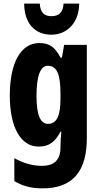

<svg xmlns="http://www.w3.org/2000/svg" viewBox="-20 -797 551 1057"><path d="M416 -777H330C327 -727 303 -708 263 -708C222 -708 202 -729 199 -777H113C114 -665 175 -606 263 -606C349 -606 415 -672 416 -777ZM197 -560C95 -560 34 -453 34 -271C34 -96 94 10 193 10C249 10 283 -15 313 -72H318C315 -49 313 -16 313 6V14C313 89 273 116 210 116C162 116 115 104 59 74V200C104 227 152 240 214 240C385 240 458 141 458 -37V-550H333L321 -480H313C282 -540 249 -560 197 -560ZM243 -435C292 -435 313 -390 313 -282V-254C313 -159 292 -115 244 -115C202 -115 181 -165 181 -269C181 -381 203 -435 243 -435Z"/></svg>

Font: Noto Sans Thai Looped ExtraCondensed ExtraBold
Style: Regular
Weight: 800
Width: 2
Designer: Sasikarn Vongin, Ben Mitchell
Foundry: The Fontpad Ltd
Version: Version 1.001